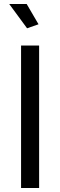

<svg xmlns="http://www.w3.org/2000/svg" viewBox="-20 -937 300 957"><path d="M85 0V-710H175V0ZM26 -917H113L172 -816L115 -796Z"/></svg>

Font: Raleway Medium Alt1
Style: Regular
Weight: 500
Designer: Matt McInerney, Pablo Impallari, Rodrigo Fuenzalida
Foundry: Matt McInerney, Pablo Impallari, Rodrigo Fuenzalida
Version: Version 3.000g; ttfautohint (v1.5) -l 8 -r 28 -G 28 -x 14 -D